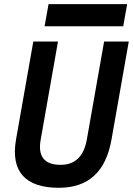

<svg xmlns="http://www.w3.org/2000/svg" viewBox="-20 -893 639 923"><path d="M263.2 9.8Q141.1 9.8 89.1 -49.1Q37.1 -107.9 57.1 -222.7L140.1 -693.4H258.8L175.8 -222.7Q153.3 -100.6 271.5 -100.6Q376 -100.6 397.5 -222.7L480.5 -693.4H599.1L516.1 -222.7Q475.6 9.8 263.2 9.8ZM194.3 -766.6 213.4 -873H591.3L572.3 -766.6Z"/></svg>

Font: Cascadia Code PL SemiBold
Style: Italic
Weight: 600
Italic angle: -10°
Monospace: yes
Designer: Aaron Bell
Foundry: Saja Typeworks
Version: Version 2404.023; ttfautohint (v1.8.4)